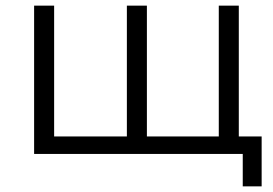

<svg xmlns="http://www.w3.org/2000/svg" viewBox="-20 -546 969 681"><path d="M827 -62V-526H756V-62H501V-526H430V-62H172V-526H101V0H841V115H908V-62Z"/></svg>

Font: Talent
Style: Regular
Weight: 400
Designer: Mike Powis
Version: Version 1.001;hotconv 1.0.109;makeotfexe 2.5.65596